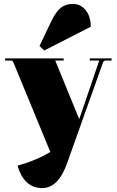

<svg xmlns="http://www.w3.org/2000/svg" viewBox="-20 -729 594 977"><path d="M205 -472 181 -495 242 -623Q265 -670 289.5 -689.5Q314 -709 351 -709Q391 -709 416.5 -676.5Q442 -644 442 -593ZM195 228Q103 228 69 114Q166 87 236 44L50 -407Q45 -421 36 -421H6V-432H304V-421H261L383 -123Q391 -145 395 -157L485 -421H437V-432H548V-421H518Q507 -421 503 -408L322 100Q277 228 195 228Z"/></svg>

Font: Arapey Black-Display
Style: Regular
Weight: 900
Designer: Eduardo Rodriguez Tunni
Foundry: Eduardo Rodriguez Tunni
Version: Version 4.000